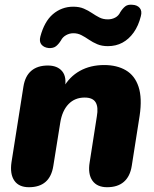

<svg xmlns="http://www.w3.org/2000/svg" viewBox="-20 -775 646 803"><path d="M101 8Q59 8 40 -19.5Q21 -47 28 -96L78 -413Q85 -457 111 -479Q137 -501 180 -501Q220 -501 240 -477Q260 -453 251 -406L244 -366V-407Q270 -454 314 -478.5Q358 -503 416 -503Q469 -503 506.5 -481Q544 -459 559.5 -412Q575 -365 564 -291L531 -81Q524 -37 498 -14.5Q472 8 428 8Q386 8 366.5 -19.5Q347 -47 355 -96L385 -288Q392 -327 380 -347Q368 -367 334 -367Q293 -367 266.5 -339.5Q240 -312 232 -262L203 -81Q189 8 101 8ZM184 -574Q164 -576 153.5 -588.5Q143 -601 149 -623Q157 -653 170 -676.5Q183 -700 201 -715.5Q219 -731 240.5 -739Q262 -747 286 -747Q312 -747 330.5 -739Q349 -731 364.5 -720.5Q380 -710 395.5 -702Q411 -694 431 -694Q448 -694 462 -701.5Q476 -709 483 -724Q493 -740 504 -748.5Q515 -757 534 -755Q554 -754 564.5 -741.5Q575 -729 569 -707Q559 -667 539 -639Q519 -611 492 -596.5Q465 -582 431 -582Q406 -582 387 -590Q368 -598 352 -609Q336 -620 320.5 -628Q305 -636 287 -636Q271 -636 256.5 -628Q242 -620 235 -606Q225 -590 214 -581.5Q203 -573 184 -574Z"/></svg>

Font: Nunito ExtraLight Black
Style: Italic
Weight: 900
Italic angle: -9°
Version: Version 3.602